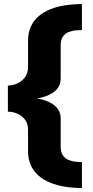

<svg xmlns="http://www.w3.org/2000/svg" viewBox="-20 -738 464 962"><path d="M390.5 204V74Q376 74 357.8 72.2Q339.5 70.5 322.8 63.2Q306 56 295 40.2Q284 24.5 284 -3.5V-144.5Q284 -170.5 272.2 -188.2Q260.5 -206 243.2 -217Q226 -228 208.5 -234Q191 -240 178.5 -242.2Q166 -244.5 165.5 -245Q166.5 -245 178.8 -247.2Q191 -249.5 208.5 -255.5Q226 -261.5 243.5 -272.5Q261 -283.5 272.5 -301.2Q284 -319 284 -345V-511Q284 -539 295 -554.5Q306 -570 322.8 -577Q339.5 -584 357.8 -585.8Q376 -587.5 390.5 -587.5V-717.5Q347 -717.5 307 -711.5Q267 -705.5 233 -692Q199 -678.5 173.8 -657Q148.5 -635.5 134.5 -604.8Q120.5 -574 120.5 -533.5V-401.5Q120.5 -371.5 105.2 -351Q90 -330.5 66.8 -320Q43.5 -309.5 19.5 -309.5V-178.5Q43.5 -178.5 66.8 -168.5Q90 -158.5 105.2 -138.5Q120.5 -118.5 120.5 -88.5V19.5Q120.5 59 134.2 89.5Q148 120 172.8 141.8Q197.5 163.5 231.5 177.2Q265.5 191 305.8 197.5Q346 204 390.5 204Z"/></svg>

Font: Anybody UltraCondensed Thin ExtraBold
Style: Regular
Weight: 800
Version: Version 1.111